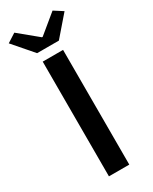

<svg xmlns="http://www.w3.org/2000/svg" viewBox="-235 -898 754 948"><g transform="rotate(-30 142.0 -424.0)"><path d="M83 0V-654H199V0ZM80 -704 -17 -816 33 -848 140 -760H144L251 -848L301 -816L204 -704Z"/></g></svg>

Font: Source Sans Pro SemiBold
Style: Regular
Weight: 600
Designer: Paul D. Hunt
Foundry: Adobe Systems Incorporated
Version: Version 2.045;hotconv 1.0.109;makeotfexe 2.5.65596